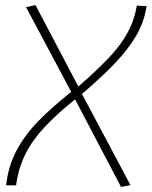

<svg xmlns="http://www.w3.org/2000/svg" viewBox="-20 -726 594 752"><path d="M454 6 274 -337Q202 -279 154 -227.5Q106 -176 79 -121.5Q52 -67 43 0H4Q12 -74 44 -135Q76 -196 130 -251.5Q184 -307 259 -366L82 -698L119 -706L287 -387Q359 -450 406 -499.5Q453 -549 479.5 -597.5Q506 -646 516 -704L554 -702Q545 -640 513 -585.5Q481 -531 428 -476Q375 -421 301 -358L491 -1Z"/></svg>

Font: Georama ExtraLight
Style: Italic
Weight: 200
Italic angle: -9°
Designer: Jean-Baptiste Levee
Foundry: Production Type
Version: Version 1.000